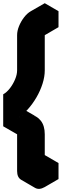

<svg xmlns="http://www.w3.org/2000/svg" viewBox="-20 -965 430 1201"><path d="M173 -75Q173 -115 147 -130Q121 -145 87 -125V-325Q110 -338 129.5 -363.5Q149 -389 161 -419Q173 -449 173 -475V-695Q173 -722 185 -751.5Q197 -781 217 -806.5Q237 -832 260 -845L346 -895V-795L260 -745V-525Q260 -485 246 -441Q232 -397 207.5 -355Q183 -313 152 -279Q121 -245 87 -225Q133 -252 172 -246.5Q211 -241 235.5 -209.5Q260 -178 260 -125V105L346 55V155L260 205Q225 225 199 210Q173 195 173 155ZM346 55 260 105 173 55 260 5ZM208 -235Q184 -248 152.5 -246.5Q121 -245 87 -225L0 -275Q34 -295 65.5 -296.5Q97 -298 121 -285ZM346 -895 260 -845Q237 -832 217 -806.5Q197 -781 185 -751.5Q173 -722 173 -695V-475Q173 -449 161 -419Q149 -389 129.5 -363.5Q110 -338 87 -325L0 -375Q23 -388 42.5 -413.5Q62 -439 74.5 -469Q87 -499 87 -525V-745Q87 -772 99 -801.5Q111 -831 130.5 -856.5Q150 -882 173 -895L260 -945ZM147 -130Q173 -115 173 -75V155Q173 195 199 210L113 160Q87 145 87 105V-125Q87 -165 61 -180ZM87 -325V-125L0 -175V-375Z"/></svg>

Font: Nabla Normal
Style: Regular
Weight: 400
Designer: Arthur Reinders Folmer
Version: Version 1.000